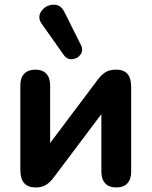

<svg xmlns="http://www.w3.org/2000/svg" viewBox="-20 -798 652 826"><path d="M67.5 -67.4V-430.7Q67.5 -463.3 84.5 -480.9Q101.4 -498.4 132.1 -498.4Q162.8 -498.4 179.2 -480.9Q195.7 -463.3 195.7 -430.7V-147.5H169.1L398.9 -453.1Q413.7 -473.6 431.7 -486Q449.8 -498.4 479.3 -498.4Q512.4 -498.4 528.3 -480.2Q544.3 -461.9 544.3 -423.4V-59.4Q544.3 -26.7 527.8 -9.1Q511.4 8.4 480.7 8.4Q449 8.4 432.6 -9.1Q416.1 -26.7 416.1 -59.4V-343.4H443.5L212.9 -36.9Q197.3 -15.7 179.6 -3.6Q162 8.4 133.3 8.4Q100.2 8.4 83.9 -10.2Q67.5 -28.9 67.5 -67.4ZM256.4 -747.8 328.3 -604.1Q339.4 -581.9 326.5 -563.5Q313.7 -545.2 290.9 -543.4Q268 -541.6 254.4 -561.4L159.8 -695.1Q139.6 -723.5 157.7 -749.6Q175.8 -775.7 208 -777.7Q240.2 -779.7 256.4 -747.8Z"/></svg>

Font: SN Pro Thin
Style: Regular
Weight: 200
Designer: Tobias Whetton
Foundry: Supernotes
Version: Version 1.003;Glyphs 3.3 (3324)